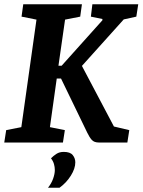

<svg xmlns="http://www.w3.org/2000/svg" viewBox="-25 -668 668 900"><path d="M-5 0 4 -58 75 -72 146 -576 76 -590 84 -648H359L351 -590L280 -576L249 -360H264L455 -573V-579L401 -590L408 -648H623L614 -590L555 -577L359 -359L509 -75L581 -58L572 0H438Q416 0 405 -12.5Q394 -25 384 -46L261 -300H241L209 -72L279 -58L270 0ZM200 212Q216 192 224 169.5Q232 147 232 129Q232 115 228 101Q224 87 214 74Q226 62 240 53Q254 44 274 44Q304 44 316 59Q328 74 328 93Q328 122 307 155.5Q286 189 254 212Z"/></svg>

Font: Faustina Light
Style: Bold Italic
Weight: 700
Italic angle: -8°
Version: Version 1.200